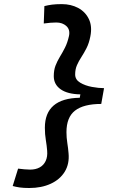

<svg xmlns="http://www.w3.org/2000/svg" viewBox="-20 -814 626 938"><path d="M123 104.5Q94.7 104.5 76.2 101.8Q57.6 99.1 42 94.7L68.4 9.8Q84.5 11.7 99.6 13.2Q114.7 14.6 127.4 14.6Q154.3 14.6 173.8 3.9Q193.4 -6.8 203.1 -27.6Q212.9 -48.3 210.4 -77.6Q208.5 -102.1 203.9 -129.9Q199.2 -157.7 199.2 -189.9Q199.2 -333.5 369.6 -336.4L372.6 -353Q310.1 -354 276.4 -377.7Q242.7 -401.4 242.7 -441.9Q242.7 -471.2 251.2 -493.4Q259.8 -515.6 272.5 -536.4Q285.2 -557.1 297.4 -581.1Q309.6 -605 316.9 -637.7Q323.7 -668.5 304.7 -686.3Q285.6 -704.1 254.9 -704.1Q242.2 -704.1 226.6 -702.9Q210.9 -701.7 193.8 -699.2L196.8 -784.2Q213.9 -788.6 233.6 -791.3Q253.4 -793.9 281.7 -793.9Q327.1 -793.9 362.3 -774.9Q397.5 -755.9 414.3 -720.5Q431.2 -685.1 421.4 -636.2Q415 -603 402.8 -579.1Q390.6 -555.2 377.7 -535.4Q364.7 -515.6 356 -495.6Q347.2 -475.6 347.2 -450.2Q347.2 -424.8 371.6 -410.2Q396 -395.5 429.2 -389.4Q462.4 -383.3 488.3 -383.3L474.6 -306.2Q388.7 -306.2 346.7 -273.7Q304.7 -241.2 304.7 -168.5Q304.7 -142.1 308.8 -116Q313 -89.8 314.9 -65.4Q319.8 -13.7 296.4 24.7Q272.9 63 227.8 83.7Q182.6 104.5 123 104.5Z"/></svg>

Font: Cascadia Code PL
Style: Italic
Weight: 400
Italic angle: -10°
Monospace: yes
Designer: Aaron Bell
Foundry: Saja Typeworks
Version: Version 2404.023